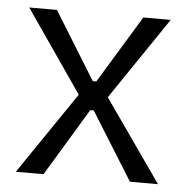

<svg xmlns="http://www.w3.org/2000/svg" viewBox="-43 -557 585 600"><g transform="rotate(5 249.5 -257.5)"><path d="M28 0 203 -257 25 -515H112L243 -303H254L383 -515H469L294 -257L474 0H386L254 -212H243L115 0Z"/></g></svg>

Font: Bricolage Grotesque 10pt Light
Style: Regular
Weight: 300
Designer: Mathieu Triay
Foundry: Atelier Triay
Version: Version 1.000; ttfautohint (v1.8.4.7-5d5b);gftools[0.9.32]